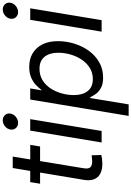

<svg xmlns="http://www.w3.org/2000/svg" viewBox="209 -996 991 1450"><g transform="rotate(-90 705.0 -271.5)"><path d="M335.4 -539.1 323.2 -464.8H42L54.2 -539.1ZM160.6 -671.4H247.1L159.2 -137.7Q152.8 -102.1 165 -86.7Q177.2 -71.3 210.4 -71.3Q219.7 -71.3 232.9 -72.8Q246.1 -74.2 256.8 -75.7L258.8 -2.4Q245.6 1 228.5 3.2Q211.4 5.4 194.3 5.4Q124 5.4 92.3 -30.3Q60.5 -65.9 70.8 -130.9Z M353.5 0 442.9 -539.1H529.8L440.4 0ZM501.5 -630.9Q477.1 -630.9 462.2 -647.9Q447.3 -665 451.2 -689Q455.1 -712.9 475.6 -729.7Q496.1 -746.6 521 -746.6Q545.9 -746.6 560.8 -729.7Q575.7 -712.9 571.8 -689Q567.9 -665 547.1 -647.9Q526.4 -630.9 501.5 -630.9Z M554.2 204.1 677.7 -539.1H761.7L747.6 -454.6H751Q764.6 -474.1 787.1 -495.6Q809.6 -517.1 843.3 -532Q877 -546.9 924.3 -546.9Q983.9 -546.9 1027.6 -520.5Q1071.3 -494.1 1095 -445.8Q1118.7 -397.5 1118.7 -330.6Q1118.7 -267.6 1099.9 -206.5Q1081.1 -145.5 1045.7 -96.4Q1010.3 -47.4 959.2 -18.1Q908.2 11.2 843.3 11.2Q794.4 11.2 764.9 -5.4Q735.4 -22 719.5 -44.7Q703.6 -67.4 695.8 -85.9H689L641.1 204.1ZM832 -66.4Q880.4 -66.4 917.5 -89.8Q954.6 -113.3 980 -151.9Q1005.4 -190.4 1018.3 -236.6Q1031.2 -282.7 1031.2 -328.1Q1031.2 -392.1 1001 -430.7Q970.7 -469.2 909.7 -469.2Q860.8 -469.2 823.7 -446.3Q786.6 -423.3 761.7 -385.3Q736.8 -347.2 724.1 -301Q711.4 -254.9 711.4 -208.5Q711.4 -143.6 741.9 -105Q772.5 -66.4 832 -66.4Z M1190.4 0 1279.8 -539.1H1366.7L1277.3 0ZM1338.4 -630.9Q1314 -630.9 1299.1 -647.9Q1284.2 -665 1288.1 -689Q1292 -712.9 1312.5 -729.7Q1333 -746.6 1357.9 -746.6Q1382.8 -746.6 1397.7 -729.7Q1412.6 -712.9 1408.7 -689Q1404.8 -665 1384 -647.9Q1363.3 -630.9 1338.4 -630.9Z"/></g></svg>

Font: Inter 18pt
Style: Italic
Weight: 400
Italic angle: -9.3988°
Designer: Rasmus Andersson
Foundry: rsms
Version: Version 4.001;git-66647c0bb